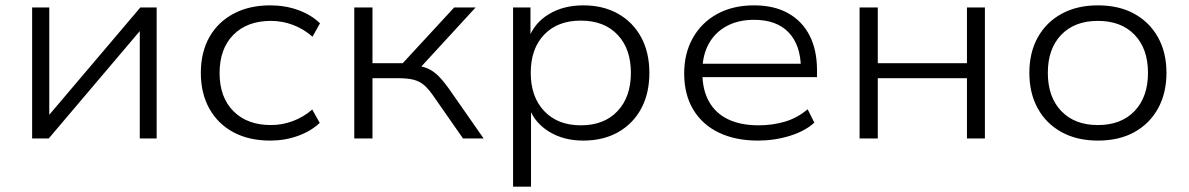

<svg xmlns="http://www.w3.org/2000/svg" viewBox="-20 -517 4441 717"><path d="M100 0V-489H164V-73H151L504 -489H565V0H502V-415H514L162 0Z M989 8Q910 8 852 -23Q794 -54 762 -111Q730 -168 730 -245Q730 -322 762 -378.5Q794 -435 852.5 -466Q911 -497 989 -497Q1045 -497 1093.5 -479.5Q1142 -462 1175 -430L1147 -380Q1114 -409 1074 -424Q1034 -439 992 -439Q903 -439 851.5 -387Q800 -335 800 -244Q800 -154 851.5 -102Q903 -50 992 -50Q1034 -50 1074 -65Q1114 -80 1146 -108L1174 -58Q1141 -27 1092.5 -9.5Q1044 8 989 8Z M1303 0V-489H1371V-281H1484L1676 -489H1756L1540 -254L1520 -274Q1554 -271 1576.5 -261.5Q1599 -252 1619.5 -231Q1640 -210 1666 -172L1786 0H1709L1601 -155Q1582 -183 1565 -198Q1548 -213 1525.5 -219Q1503 -225 1466 -225H1371V0Z M1896 180V-489H1961V-373H1954Q1975 -431 2029.5 -464Q2084 -497 2158 -497Q2233 -497 2288.5 -465.5Q2344 -434 2374.5 -377.5Q2405 -321 2405 -245Q2405 -168 2374.5 -111.5Q2344 -55 2288.5 -23.5Q2233 8 2158 8Q2085 8 2031 -25Q1977 -58 1956 -114H1963V180ZM2149 -49Q2236 -49 2286 -102Q2336 -155 2336 -245Q2336 -335 2286 -387.5Q2236 -440 2149 -440Q2062 -440 2012 -387.5Q1962 -335 1962 -245Q1962 -155 2012.5 -102Q2063 -49 2149 -49Z M2810 8Q2727 8 2665 -21.5Q2603 -51 2569 -107.5Q2535 -164 2535 -243Q2535 -318 2567.5 -375.5Q2600 -433 2658.5 -465Q2717 -497 2796 -497Q2871 -497 2923.5 -467.5Q2976 -438 3003.5 -384Q3031 -330 3031 -255V-229H2583V-279H2992L2971 -262Q2970 -349 2925 -396Q2880 -443 2796 -443Q2737 -443 2693.5 -419.5Q2650 -396 2626.5 -353Q2603 -310 2603 -252V-244Q2603 -182 2627.5 -138Q2652 -94 2699 -71.5Q2746 -49 2813 -49Q2864 -49 2910.5 -62.5Q2957 -76 2996 -109L3021 -59Q2986 -27 2929 -9.5Q2872 8 2810 8Z M3190 0V-489H3258V-281H3591V-489H3658V0H3591V-225H3258V0Z M4080 8Q4002 8 3944.5 -23.5Q3887 -55 3855.5 -112Q3824 -169 3824 -245Q3824 -321 3855.5 -377.5Q3887 -434 3944.5 -465.5Q4002 -497 4080 -497Q4159 -497 4216 -465.5Q4273 -434 4304.5 -377.5Q4336 -321 4336 -245Q4336 -169 4304.5 -112Q4273 -55 4216 -23.5Q4159 8 4080 8ZM4080 -50Q4167 -50 4217 -102.5Q4267 -155 4267 -245Q4267 -335 4217 -387Q4167 -439 4080 -439Q3993 -439 3943 -387Q3893 -335 3893 -245Q3893 -155 3943 -102.5Q3993 -50 4080 -50Z"/></svg>

Font: Nunito Sans 10pt SemiExpanded Light
Style: Regular
Weight: 300
Width: 6
Designer: Vernon Adams
Foundry: Vernon Adams
Version: Version 3.101;gftools[0.9.27]